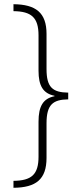

<svg xmlns="http://www.w3.org/2000/svg" viewBox="-20 -734 388 912"><path d="M44 125V158C151 157 201 118 201 16V-148C201 -237 231 -261 304 -262V-294C230 -295 201 -319 201 -406V-573C201 -674 150 -713 44 -714V-681C129 -680 163 -651 163 -566V-398C163 -326 185 -290 239 -279V-277C185 -266 163 -230 163 -156V10C163 95 130 124 44 125Z"/></svg>

Font: Noto Sans Gujarati Condensed ExtraLight
Style: Regular
Weight: 200
Width: 3
Designer: Jelle Bosma - Monotype Design Team, Universal Thirst
Foundry: Monotype Imaging Inc.
Version: Version 2.106